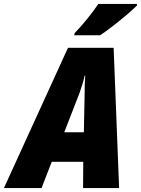

<svg xmlns="http://www.w3.org/2000/svg" viewBox="-77 -960 719 980"><path d="M434 -780Q456 -794 495 -824Q534 -854 570.5 -885Q607 -916 622 -932V-940H425Q372 -862 304 -791L302 -780ZM328 -483Q336 -506 343 -528Q350 -550 355 -574H358Q356 -550 355.5 -526.5Q355 -503 355 -479L351 -285H251ZM135 0 187 -134H348L347 0H531L503 -716H270L-57 0Z"/></svg>

Font: Noto Sans Display SemiCondensed Black
Style: Italic
Weight: 900
Width: 4
Designer: Monotype Design team
Foundry: Monotype Imaging Inc.
Version: 1.000